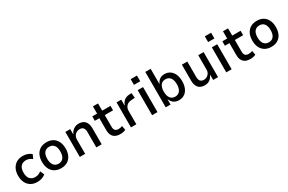

<svg xmlns="http://www.w3.org/2000/svg" viewBox="141 -2013 4963 3311"><g transform="rotate(-30 2622.5 -357.0)"><path d="M294 9Q221 9 168 -22Q115 -53 85.5 -110.5Q56 -168 56 -248Q56 -329 85.5 -387Q115 -445 168.5 -476.5Q222 -508 294 -508Q345 -508 388.5 -492Q432 -476 461 -449L426 -369Q401 -391 370 -403.5Q339 -416 306 -416Q239 -416 201.5 -374Q164 -332 164 -247Q164 -165 201.5 -124Q239 -83 305 -83Q339 -83 369.5 -95Q400 -107 423 -127L459 -47Q431 -21 388 -6Q345 9 294 9Z M768 9Q695 9 642 -22Q589 -53 560.5 -111Q532 -169 532 -250Q532 -330 560.5 -388Q589 -446 641.5 -477Q694 -508 767 -508Q841 -508 893 -477Q945 -446 973.5 -388Q1002 -330 1002 -250Q1002 -169 974 -111Q946 -53 893.5 -22Q841 9 768 9ZM767 -81Q829 -81 863 -124.5Q897 -168 897 -250Q897 -332 863.5 -374.5Q830 -417 767 -417Q705 -417 671 -374.5Q637 -332 637 -250Q637 -168 671.5 -124.5Q706 -81 767 -81Z M1140 0V-498H1237V-399H1242Q1264 -448 1307 -478Q1350 -508 1407 -508Q1461 -508 1498.5 -487Q1536 -466 1556 -423Q1576 -380 1576 -314V0H1469V-308Q1469 -343 1459 -367.5Q1449 -392 1428.5 -404.5Q1408 -417 1375 -417Q1340 -417 1310.5 -400Q1281 -383 1264 -354Q1247 -325 1247 -289V0Z M1945 9Q1856 9 1811 -37Q1766 -83 1766 -172V-410H1676V-498H1772V-642H1873V-498H2039V-410H1874V-178Q1874 -127 1896.5 -104.5Q1919 -82 1962 -82Q1982 -82 2001 -86Q2020 -90 2037 -97L2053 -14Q2031 -2 2003 3.5Q1975 9 1945 9Z M2159 0V-498H2253V-384H2258Q2274 -436 2313 -468Q2352 -500 2411 -505L2462 -508L2472 -409L2390 -403Q2332 -398 2299 -360.5Q2266 -323 2266 -266V0Z M2570 -609V-723H2695V-609ZM2580 0V-498H2687V0Z M3114 9Q3056 9 3014.5 -19Q2973 -47 2950 -103H2947V0H2851V-705H2958V-403H2961Q2982 -453 3020.5 -480.5Q3059 -508 3116 -508Q3181 -508 3227.5 -475Q3274 -442 3298.5 -384.5Q3323 -327 3323 -249Q3323 -172 3298 -113.5Q3273 -55 3226.5 -23Q3180 9 3114 9ZM3087 -77Q3150 -77 3183.5 -122Q3217 -167 3217 -249Q3217 -332 3183.5 -377Q3150 -422 3086 -422Q3023 -422 2990 -377Q2957 -332 2957 -249Q2957 -167 2990.5 -122Q3024 -77 3087 -77Z M3629 9Q3577 9 3539 -11Q3501 -31 3480.5 -74Q3460 -117 3460 -181V-498H3568V-190Q3568 -156 3577.5 -131.5Q3587 -107 3608 -94Q3629 -81 3661 -81Q3696 -81 3724.5 -98.5Q3753 -116 3769.5 -144.5Q3786 -173 3786 -206V-498H3893V0H3796V-99H3791Q3767 -50 3727.5 -20.5Q3688 9 3629 9Z M4047 -609V-723H4172V-609ZM4057 0V-498H4164V0Z M4535 9Q4446 9 4401 -37Q4356 -83 4356 -172V-410H4266V-498H4362V-642H4463V-498H4629V-410H4464V-178Q4464 -127 4486.5 -104.5Q4509 -82 4552 -82Q4572 -82 4591 -86Q4610 -90 4627 -97L4643 -14Q4621 -2 4593 3.5Q4565 9 4535 9Z M4955 9Q4882 9 4829 -22Q4776 -53 4747.5 -111Q4719 -169 4719 -250Q4719 -330 4747.5 -388Q4776 -446 4828.5 -477Q4881 -508 4954 -508Q5028 -508 5080 -477Q5132 -446 5160.5 -388Q5189 -330 5189 -250Q5189 -169 5161 -111Q5133 -53 5080.5 -22Q5028 9 4955 9ZM4954 -81Q5016 -81 5050 -124.5Q5084 -168 5084 -250Q5084 -332 5050.5 -374.5Q5017 -417 4954 -417Q4892 -417 4858 -374.5Q4824 -332 4824 -250Q4824 -168 4858.5 -124.5Q4893 -81 4954 -81Z"/></g></svg>

Font: Nunito Sans 7pt SemiCondensed SemiBold
Style: Regular
Weight: 600
Width: 4
Designer: Vernon Adams
Foundry: Vernon Adams
Version: Version 3.101;gftools[0.9.27]